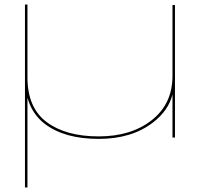

<svg xmlns="http://www.w3.org/2000/svg" viewBox="-20 -606 911 846"><path d="M90 220V-586H101V-265Q101 -131.5 185.5 -68.2Q270 -5 415 -5Q558 -5 649 -76.8Q740 -148.5 740 -271.5V-584H751V0H740V-190Q722.5 -118.5 653 -65.5Q559.5 6 415 6Q264 6 177 -60.5Q121 -103.5 101 -175.5V220Z"/></svg>

Font: Anybody UltraExpanded Thin
Style: Regular
Weight: 100
Width: 9
Designer: Tyler Finck
Foundry: Etcetera Type Company
Version: Version 1.010; ttfautohint (v1.8.3) -l 8 -r 50 -G 200 -x 14 